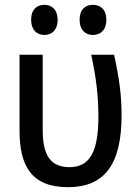

<svg xmlns="http://www.w3.org/2000/svg" viewBox="-20 -767 570 796"><path d="M365 -622C397 -622 421 -643 421 -685C421 -727 397 -747 365 -747C334 -747 310 -728 310 -685C310 -643 334 -622 365 -622ZM164 -622C195 -622 219 -643 219 -685C219 -727 195 -747 164 -747C133 -747 109 -728 109 -685C109 -643 133 -622 164 -622ZM262 9C414 9 484 -86 484 -289C484 -375 474 -444 453 -540H358C379 -447 388 -364 388 -285C388 -137 352 -74 268 -74C182 -74 157 -134 157 -230V-540H61V-226C61 -82 108 9 262 9Z"/></svg>

Font: Noto Sans Mono Condensed Medium
Style: Regular
Weight: 500
Width: 3
Designer: Monotype Design Team
Foundry: Monotype Imaging Inc.
Version: Version 2.014